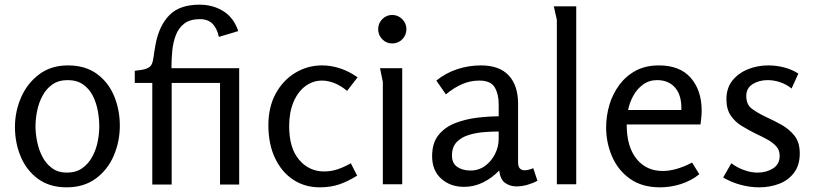

<svg xmlns="http://www.w3.org/2000/svg" viewBox="-20 -789 3495 822"><path d="M265 13Q192 13 142.5 -23.5Q93 -60 68.5 -119Q44 -178 44 -245Q44 -312 70.5 -372.5Q97 -433 148 -471Q199 -509 271 -509Q345 -509 394.5 -473Q444 -437 468.5 -378Q493 -319 493 -251Q493 -183 467 -122.5Q441 -62 390 -24.5Q339 13 265 13ZM266 -50Q305 -50 331.5 -68.5Q358 -87 374.5 -117Q391 -147 398 -181.5Q405 -216 405 -248Q405 -281 398.5 -315.5Q392 -350 377 -379.5Q362 -409 335.5 -427.5Q309 -446 270 -446Q231 -446 204.5 -427.5Q178 -409 162 -379Q146 -349 139 -314.5Q132 -280 132 -248Q132 -217 139 -182.5Q146 -148 161.5 -118Q177 -88 203 -69Q229 -50 266 -50Z M834 -769Q892 -769 936.5 -741Q981 -713 1000 -656L917 -631Q910 -666 890.5 -686.5Q871 -707 836 -707Q794 -707 769.5 -688.5Q745 -670 733 -639Q721 -608 717.5 -571Q714 -534 714 -497H1004V1H922V-434H715V1H632V-434H557V-486Q590 -489 606.5 -495Q623 -501 629 -513Q635 -525 637.5 -545.5Q640 -566 646 -599Q661 -679 705 -724Q749 -769 834 -769Z M1359 -509Q1397 -509 1435.5 -496.5Q1474 -484 1511 -458L1466 -400Q1438 -423 1411 -433.5Q1384 -444 1359 -444Q1319 -444 1287 -420Q1255 -396 1236.5 -352Q1218 -308 1218 -249Q1218 -155 1260.5 -105Q1303 -55 1368 -55Q1397 -55 1424.5 -64Q1452 -73 1482 -90L1509 -37Q1469 -12 1432 0.5Q1395 13 1349 13Q1285 13 1235.5 -19.5Q1186 -52 1157.5 -112Q1129 -172 1129 -253Q1129 -331 1160.5 -388.5Q1192 -446 1244.5 -477.5Q1297 -509 1359 -509Z M1720 -664Q1720 -639 1702.5 -621Q1685 -603 1659 -603Q1634 -603 1616.5 -621Q1599 -639 1599 -664Q1599 -689 1616.5 -707Q1634 -725 1659 -725Q1684 -725 1702 -707Q1720 -689 1720 -664ZM1702 -497V0H1619V-438L1607 -497Z M2039 -509Q2118 -509 2158 -466Q2198 -423 2198 -345V-96Q2198 -75 2206 -67.5Q2214 -60 2225 -60Q2234 -60 2244 -62.5Q2254 -65 2263 -69L2281 -15Q2265 -6 2240.5 1.5Q2216 9 2190 9Q2164 9 2143 -5.5Q2122 -20 2117 -59Q2088 -28 2049 -8.5Q2010 11 1967 11Q1908 11 1869 -24Q1830 -59 1830 -120Q1830 -177 1857.5 -211Q1885 -245 1929 -262Q1973 -279 2022.5 -285Q2072 -291 2115 -291V-344Q2115 -386 2098 -415Q2081 -444 2032 -444Q1994 -444 1959 -429Q1924 -414 1889 -385L1848 -444Q1889 -477 1938 -493Q1987 -509 2039 -509ZM2115 -226Q2088 -226 2054 -223.5Q2020 -221 1988 -211.5Q1956 -202 1935.5 -181Q1915 -160 1915 -123Q1915 -90 1937.5 -74.5Q1960 -59 1994 -59Q2030 -59 2057 -79Q2084 -99 2099.5 -130Q2115 -161 2115 -194Z M2447 -762V0H2364V-704L2351 -762Z M2801 -509Q2891 -509 2937.5 -455.5Q2984 -402 2984 -315Q2984 -301 2982.5 -286.5Q2981 -272 2979 -256H2663Q2663 -161 2705 -109Q2747 -57 2817 -57Q2874 -57 2943 -93L2974 -43Q2939 -15 2895 -1Q2851 13 2806 13Q2728 13 2676.5 -24Q2625 -61 2600 -120Q2575 -179 2575 -243Q2575 -293 2589 -340Q2603 -387 2631.5 -425.5Q2660 -464 2702 -486.5Q2744 -509 2801 -509ZM2793 -446Q2759 -446 2733 -427Q2707 -408 2691 -378.5Q2675 -349 2669 -318H2897Q2899 -380 2871 -413Q2843 -446 2793 -446Z M3269 -509Q3303 -509 3336.5 -500.5Q3370 -492 3398 -474L3369 -410Q3347 -428 3320 -437Q3293 -446 3267 -446Q3230 -446 3202.5 -429Q3175 -412 3175 -378Q3175 -341 3199.5 -323Q3224 -305 3258 -289Q3291 -274 3324.5 -255.5Q3358 -237 3381 -208.5Q3404 -180 3404 -132Q3404 -82 3379.5 -49.5Q3355 -17 3315.5 -2Q3276 13 3230 13Q3190 13 3150 2Q3110 -9 3076 -29L3111 -90Q3135 -72 3165 -61Q3195 -50 3223 -50Q3261 -50 3289.5 -68Q3318 -86 3318 -122Q3318 -147 3302.5 -163.5Q3287 -180 3263 -193Q3239 -206 3213 -218Q3183 -233 3154.5 -250.5Q3126 -268 3108 -295Q3090 -322 3090 -364Q3090 -412 3115.5 -444Q3141 -476 3182 -492.5Q3223 -509 3269 -509Z"/></svg>

Font: Rosario Light
Style: Regular
Weight: 300
Designer: Hector Gatti
Foundry: Omnibus Type
Version: Version 1.101; ttfautohint (v1.8.1.43-b0c9)